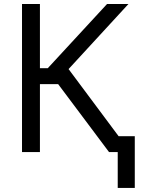

<svg xmlns="http://www.w3.org/2000/svg" viewBox="-20 -747 728 943"><path d="M176.1 -727.3V-411.9H214.5L505.7 -727.3H610.8L316.8 -407.7L562.5 -78.1H642V176.1H558.2V0H515.6L265.6 -333.8H176.1V0H88.1V-727.3Z"/></svg>

Font: Inter P
Style: Regular
Weight: 400
Designer: Rasmus Andersson
Foundry: rsms
Version: Version 3.018;git-588b23468